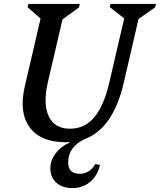

<svg xmlns="http://www.w3.org/2000/svg" viewBox="-20 -710 816 980"><path d="M106 -267 187 -615 121 -673 125 -690H387L383 -672L299 -611L224 -289Q199 -179 229 -116Q259 -53 337 -53Q412 -53 461 -111Q510 -169 538 -289L614 -616L540 -674L544 -690H776L772 -673L687 -613L612 -289Q558 -54 412 0Q328 40 328 119Q328 177 387 177Q437 177 467 127L490 132Q478 187 440 218.5Q402 250 350 250Q298 250 267.5 222.5Q237 195 237 149Q237 109 263.5 73.5Q290 38 336 17V15Q326 16 316 16Q188 16 132 -59.5Q76 -135 106 -267Z"/></svg>

Font: Platypi
Style: Italic
Weight: 400
Italic angle: -13°
Designer: David Sargent
Foundry: Bolt Cutter Type
Version: Version 1.200; ttfautohint (v1.8.4.7-5d5b)